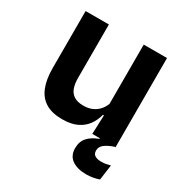

<svg xmlns="http://www.w3.org/2000/svg" viewBox="-158 -611 870 914"><g transform="rotate(30 277.0 -154.0)"><path d="M179 -490.5V-195.5Q179 -165 187.2 -142.2Q195.5 -119.5 214.8 -107.2Q234 -95 266.5 -95Q296 -95 317.5 -105.5Q339 -116 353 -133.8Q367 -151.5 373.5 -173.5L393.5 -104H369.5Q361.5 -72 342.8 -45.8Q324 -19.5 291.8 -4Q259.5 11.5 211 11.5Q155 11.5 119.8 -10Q84.5 -31.5 67.8 -73.5Q51 -115.5 51 -177V-490.5ZM498.5 -490.5V0H371L375.5 -119L370.5 -129.5V-490.5ZM441 181.5Q392.5 181.5 363.2 161Q334 140.5 334 99.5V99Q334 62.5 354.8 39.8Q375.5 17 412.5 3.5V-8L493.5 -8.5V0Q461 11 443.5 25Q426 39 426 59V59.5Q426 77.5 438.5 85.5Q451 93.5 473 93.5Q486.5 93.5 498.5 91.5Q510.5 89.5 523 86L511.5 169.5Q496.5 175 478.8 178.2Q461 181.5 441 181.5Z"/></g></svg>

Font: Anek Latin Medium SemiBold
Style: Regular
Weight: 600
Version: Version 1.003